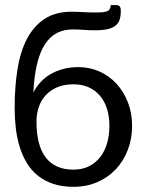

<svg xmlns="http://www.w3.org/2000/svg" viewBox="-20 -721 572 748"><path d="M285.6 -459.5Q329.6 -459.5 367.7 -442.4Q405.8 -425.3 433.8 -394.8Q461.9 -364.3 478.3 -322.3Q494.6 -280.3 494.6 -230.5Q494.6 -180.7 478 -137.2Q461.4 -93.8 431.4 -61.8Q401.4 -29.8 359.4 -11.5Q317.4 6.8 266.1 6.8Q221.2 6.8 186.8 -4.9Q152.3 -16.6 126.7 -37.4Q101.1 -58.1 84 -86.9Q66.9 -115.7 56.4 -149.9Q45.9 -184.1 41.5 -222.2Q37.1 -260.3 37.1 -300.3Q37.1 -382.3 48.1 -451.2Q59.1 -520 85.2 -569.8Q111.3 -619.6 153.8 -647.5Q196.3 -675.3 259.3 -675.3Q280.8 -675.3 303.5 -673.8Q326.2 -672.4 352.1 -672.4Q369.6 -672.4 381.1 -673.6Q392.6 -674.8 399.2 -678.2Q405.8 -681.6 408.4 -687.3Q411.1 -692.9 411.6 -701.2H433.6Q439.5 -701.2 442.9 -699Q446.3 -696.8 448 -693.4Q449.7 -689.9 450.2 -685.8Q450.7 -681.6 450.7 -677.7Q450.7 -659.7 446.5 -645.8Q442.4 -631.8 431.4 -622.3Q420.4 -612.8 400.9 -607.9Q381.3 -603 350.6 -603Q327.1 -603 304.9 -604.7Q282.7 -606.4 264.2 -606.4Q229.5 -606.4 202.4 -592.8Q175.3 -579.1 155.8 -549.6Q136.2 -520 124.8 -473.6Q113.3 -427.2 109.9 -361.3Q122.1 -383.8 138.9 -401.9Q155.8 -419.9 177.7 -432.6Q199.7 -445.3 226.6 -452.4Q253.4 -459.5 285.6 -459.5ZM266.1 -60.1Q299.8 -60.1 325.7 -72.8Q351.6 -85.4 369.6 -108.2Q387.7 -130.9 397 -162.1Q406.2 -193.4 406.2 -230Q406.2 -266.6 397 -296.6Q387.7 -326.7 369.6 -347.9Q351.6 -369.1 325.7 -380.9Q299.8 -392.6 266.1 -392.6Q230 -392.6 203.1 -381.1Q176.3 -369.6 158.2 -350.1Q140.1 -330.6 131.1 -304Q122.1 -277.3 122.1 -247.6Q122.1 -154.3 158.4 -107.2Q194.8 -60.1 266.1 -60.1Z"/></svg>

Font: Carlito
Style: Regular
Weight: 400
Designer: Lukasz Dziedzic
Foundry: tyPoland Lukasz Dziedzic
Version: Version 1.103; Beta1; all basic design good, some composites